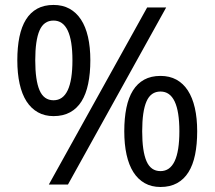

<svg xmlns="http://www.w3.org/2000/svg" viewBox="-20 -744 865 774"><path d="M122.1 -501Q122.1 -420.4 139.4 -380.1Q156.7 -339.8 195.8 -339.8Q272 -339.8 272 -501Q272 -661.1 195.8 -661.1Q156.7 -661.1 139.4 -621.3Q122.1 -581.5 122.1 -501ZM344.2 -501Q344.2 -448.2 335.4 -406.2Q326.7 -364.3 308.6 -335.4Q290.5 -306.6 262.5 -291.3Q234.4 -275.9 195.8 -275.9Q160.2 -275.9 132.8 -291.3Q105.5 -306.6 86.9 -335.4Q68.4 -364.3 59.1 -406.2Q49.8 -448.2 49.8 -501Q49.8 -553.7 58.3 -595.2Q66.9 -636.7 84.7 -665.3Q102.5 -693.8 130.1 -709Q157.7 -724.1 195.8 -724.1Q232.4 -724.1 260 -709Q287.6 -693.8 306.4 -665.3Q325.2 -636.7 334.7 -595.2Q344.2 -553.7 344.2 -501ZM553.2 -214.8Q553.2 -134.3 570.6 -94.2Q587.9 -54.2 627 -54.2Q703.1 -54.2 703.1 -214.8Q703.1 -375 627 -375Q587.9 -375 570.6 -335.2Q553.2 -295.4 553.2 -214.8ZM774.9 -214.8Q774.9 -162.1 766.4 -120.4Q757.8 -78.6 739.7 -49.8Q721.7 -21 693.6 -5.6Q665.5 9.8 627 9.8Q590.8 9.8 563.5 -5.6Q536.1 -21 517.8 -49.8Q499.5 -78.6 490.2 -120.4Q481 -162.1 481 -214.8Q481 -267.6 489.5 -309.1Q498 -350.6 515.9 -379.2Q533.7 -407.7 561.3 -422.9Q588.9 -438 627 -438Q663.6 -438 691.2 -422.9Q718.8 -407.7 737.3 -379.2Q755.9 -350.6 765.4 -309.1Q774.9 -267.6 774.9 -214.8ZM649.9 -713.9 253.9 0H176.8L573.2 -713.9Z"/></svg>

Font: Puppies Kittens
Style: Regular
Weight: 400
Foundry: Ascender Corporation and Peter Mawhorter
Version: Version 0.1